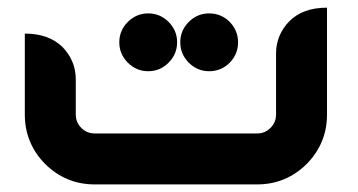

<svg xmlns="http://www.w3.org/2000/svg" viewBox="-20 -486 943 506"><path d="M446.8 -374.5Q446.8 -343.3 424.3 -320.8Q401.9 -298.3 370.6 -298.3Q339.4 -298.3 316.9 -320.8Q294.4 -343.3 294.4 -374.5Q294.4 -405.8 316.9 -428.2Q339.4 -450.7 370.6 -450.7Q401.9 -450.7 424.3 -428.2Q446.8 -405.8 446.8 -374.5ZM607.4 -374.5Q607.4 -343.3 585.4 -320.8Q563 -298.3 531.2 -298.3Q500 -298.3 477.5 -320.8Q455.1 -343.3 455.1 -374.5Q455.1 -405.8 477.5 -428.2Q500 -450.7 531.2 -450.7Q563 -450.7 585.4 -428.2Q607.4 -405.3 607.4 -374.5ZM657.7 -134.3Q678.2 -134.3 692.9 -148.9Q707.5 -163.6 707.5 -184.1V-344.7Q707.5 -394 742.7 -430.2Q778.3 -465.8 841.8 -465.8V-184.1Q841.8 -108.4 788.1 -53.7Q733.4 0 657.7 0H229.5Q153.8 0 99.1 -53.7Q45.4 -108.4 45.4 -184.1V-397.5Q108.4 -397.5 144.5 -362.3Q179.7 -326.2 179.7 -276.4V-184.1Q179.7 -163.6 194.3 -148.9Q209 -134.3 229.5 -134.3Z"/></svg>

Font: DimaKhabar
Style: Bold
Weight: 700
Width: 6
Designer: R.Balvardi
Foundry: Dima Software Group
Version: Version 1.00;November 30, 2018;FontCreator 11.5.0.2427 64-bi